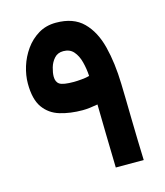

<svg xmlns="http://www.w3.org/2000/svg" viewBox="-102 -742 703 820"><g transform="rotate(-15 249.5 -332.0)"><path d="M235.8 -272.9Q181.2 -272.9 136.2 -286.4Q91.3 -299.8 64.9 -336.7Q38.6 -373.5 38.6 -443.4Q38.6 -479.5 50.5 -518.1Q62.5 -556.6 85.9 -589.6Q109.4 -622.6 143.3 -643.1Q177.2 -663.6 221.2 -663.6Q298.3 -663.6 341.3 -620.8Q384.3 -578.1 402.8 -504.9Q421.4 -431.6 423.8 -338.9Q424.8 -312.5 425.5 -271.2Q426.3 -230 427.2 -181.6Q428.2 -133.3 429.4 -85.7Q430.7 -38.1 432.1 0H308.6Q306.6 -71.3 305.2 -146Q303.7 -220.7 302.7 -280.3Q284.2 -276.9 267.3 -274.9Q250.5 -272.9 235.8 -272.9ZM230.5 -399.4Q244.6 -399.4 265.6 -401.4Q286.6 -403.3 299.8 -407.2Q297.9 -439.9 290 -470Q282.2 -500 265.6 -519Q249 -538.1 220.2 -538.1Q195.3 -538.1 180.4 -521.5Q165.5 -504.9 159.2 -482.7Q152.8 -460.4 152.8 -443.4Q152.8 -419.4 168 -409.4Q183.1 -399.4 230.5 -399.4Z"/></g></svg>

Font: Vazirmatn UI FD
Style: Bold
Weight: 700
Designer: Saber Rastikerdar
Foundry: Saber Rastikerdar
Version: Version 33.003